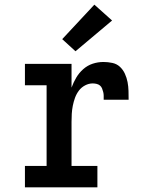

<svg xmlns="http://www.w3.org/2000/svg" viewBox="-20 -804 640 824"><path d="M87 0V-92H180V-438H87V-530H287V-428Q295 -450 307 -470.5Q319 -491 337 -507Q355 -523 377.5 -530.5Q400 -538 424 -538Q443 -538 462 -534Q481 -530 494.5 -517.5Q508 -505 516 -487.5Q524 -470 527.5 -451.5Q531 -433 531.5 -414Q532 -395 532 -376H425Q425 -385 425 -393Q425 -401 423 -409Q421 -417 418 -424.5Q415 -432 409 -437Q403 -442 394.5 -444Q386 -446 378 -446Q361 -446 345 -437.5Q329 -429 318.5 -415Q308 -401 302 -384.5Q296 -368 292.5 -350.5Q289 -333 288 -315.5Q287 -298 287 -281V-92H398V0ZM304 -584 247 -636 385 -784 461 -716Z"/></svg>

Font: Iosevka Curly Slab SmBdEx
Style: Regular
Weight: 600
Width: 7
Monospace: yes
Designer: Belleve Invis
Foundry: Belleve Invis
Version: Version 11.1.0; ttfautohint (v1.8.3)